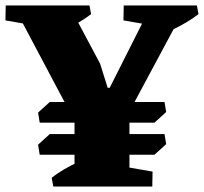

<svg xmlns="http://www.w3.org/2000/svg" viewBox="-51 -686 750 706"><path d="M95 -235 89 -272 132 -311H554L560 -274L517 -235ZM95 -117 89 -154 132 -193H554L560 -156L517 -117ZM227 -234 -2 -666H203L317 -452L345 -363L371 -364L392 -322ZM145 0 139 -32Q160 -49 185 -63.5Q210 -78 238 -91L239 0ZM369 0 372 -79 510 -55 509 0ZM223 0V-334H425V0ZM107 -587 -31 -611 -30 -666H110ZM185 -575 180 -666H278L284 -634Q263 -618 238.5 -603.5Q214 -589 185 -575ZM410 -248 317 -293 505 -666H634ZM541 -587 403 -611 404 -666H544ZM580 -575 575 -666H673L679 -634Q658 -618 633.5 -603.5Q609 -589 580 -575Z"/></svg>

Font: Eczar ExtraBold
Style: Regular
Weight: 800
Designer: Vaibhav Singh
Foundry: Rosetta Type Foundry
Version: Version 2.000